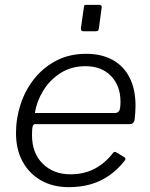

<svg xmlns="http://www.w3.org/2000/svg" viewBox="-20 -762 619 792"><path d="M264 10Q198 10 149 -18Q100 -46 73 -96Q46 -146 46 -213Q46 -275 65.5 -333.5Q85 -392 122.5 -438.5Q160 -485 213.5 -512.5Q267 -540 335 -540Q399 -540 444.5 -515Q490 -490 514.5 -442Q539 -394 539 -326Q539 -312 538 -297.5Q537 -283 535 -267Q534 -260 529 -255Q524 -250 516 -250H125Q118 -250 115 -241.5Q112 -233 112 -205Q112 -130 156.5 -86.5Q201 -43 270 -43Q326 -43 369.5 -65.5Q413 -88 447 -132Q451 -136 454.5 -135.5Q458 -135 461 -133L492 -114Q501 -110 495 -100Q465 -62 429.5 -37.5Q394 -13 353 -1.5Q312 10 264 10ZM455 -296Q465 -296 471 -304Q477 -312 477 -343Q477 -408 438 -448.5Q399 -489 333 -489Q274 -489 229.5 -460.5Q185 -432 158 -387.5Q131 -343 124 -296ZM399 -728 388 -646Q387 -637 384 -635Q381 -633 372 -633H326Q318 -633 315.5 -636.5Q313 -640 314 -647L326 -732Q327 -739 328.5 -740.5Q330 -742 336 -742H389Q395 -742 398 -738.5Q401 -735 399 -728Z"/></svg>

Font: Libre Franklin Light
Style: Italic
Weight: 300
Italic angle: -8°
Designer: Pablo Impallari, Rodrigo Fuenzalida, Nhung Nguyen
Foundry: Impallari Type
Version: Version 3.000